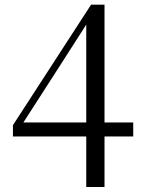

<svg xmlns="http://www.w3.org/2000/svg" viewBox="-20 -759 595 798"><path d="M338.5 18.2V-211.7V-224.8V-679.5H326.8L363.4 -695.6L216.8 -466.9L64.7 -230.6L72.5 -263.6V-250.1H533.7V-191.9H33.8V-238.8L358.5 -739.5H414.4V18.2Z"/></svg>

Font: Source Han Serif JP VF
Style: Regular
Weight: 250
Designer: Ryoko NISHIZUKA 西塚涼子 (kana & ideographs); Frank Grießhammer (Latin, Greek & Cyrillic); Wenlong ZHANG 张文龙 (bopomofo); San
Foundry: Adobe
Version: Version 2.001;hotconv 1.1.0;makeotfexe 2.6.0